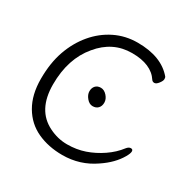

<svg xmlns="http://www.w3.org/2000/svg" viewBox="-163 -867 1029 1039"><g transform="rotate(30 351.5 -347.5)"><path d="M413 -341Q413 -319 400.5 -306Q388 -293 367 -293Q346 -293 329 -313.5Q312 -334 312 -355Q312 -376 324 -389Q336 -402 357 -402Q378 -402 395.5 -382.5Q413 -363 413 -341ZM660 -150Q626 -91 556 -44Q467 18 357 18Q270 18 200.5 -14Q131 -46 91 -114.5Q51 -183 51 -282Q51 -381 78 -457.5Q105 -534 153.5 -591.5Q202 -649 267 -681Q332 -713 408 -713Q557 -713 628 -628Q631 -624 631 -613.5Q631 -603 618 -586Q605 -569 593.5 -569Q582 -569 576 -578Q530 -649 409.5 -649Q289 -649 208 -550Q123 -449 123 -288.5Q123 -128 238 -72Q292 -45 350.5 -45Q409 -45 460 -62.5Q511 -80 558 -112Q605 -144 636 -185Q648 -200 661 -200Q674 -200 674 -187Q674 -174 660 -150Z"/></g></svg>

Font: Moon Stars Kai T
Style: Regular
Weight: 400
Designer: GuiWonder
Version: Version 1.101